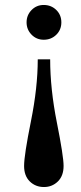

<svg xmlns="http://www.w3.org/2000/svg" viewBox="-20 -744 327 773"><path d="M182 -505Q182 -386 209 -250.5Q236 -115 236 -76Q236 -36 213 -13.5Q190 9 157 9Q123 9 100 -13.5Q77 -36 77 -76Q77 -119 104.5 -255.5Q132 -392 132 -505ZM156 -724Q186 -724 206.5 -704Q227 -684 227 -654Q227 -624 206.5 -604Q186 -584 156 -584Q127 -584 107 -604.5Q87 -625 87 -654Q87 -683 107 -703.5Q127 -724 156 -724Z"/></svg>

Font: Kolar Light
Style: Regular
Weight: 300
Designer: Ramakrishna Saiteja (Kannada); Shiva Nallaperumal (Latin)
Foundry: Indian Type Foundry
Version: Version 1.001;PS 1.0;hotconv 1.0.88;makeotf.lib2.5.647800